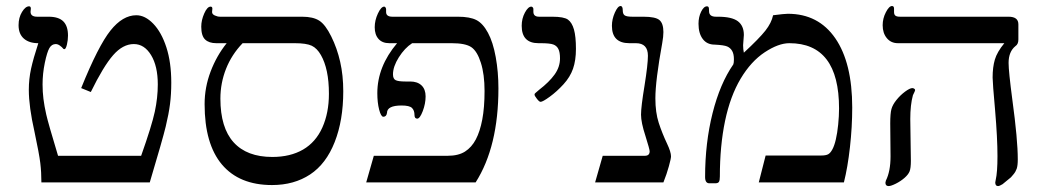

<svg xmlns="http://www.w3.org/2000/svg" viewBox="-20 -609 3492 641"><path d="M551.8 -333Q551.8 -294.4 547.6 -261.7Q543.5 -229 533.2 -186.3Q522.9 -143.6 480 0H118.2Q118.2 -34.2 114.5 -64.9Q110.8 -95.7 95.2 -168.9Q76.2 -252.9 76.2 -309.1Q76.2 -345.2 83.7 -379.6Q91.3 -414.1 107.9 -464.8Q77.1 -464.8 59.6 -480.2Q42 -495.6 42 -524.9Q42 -550.3 53.5 -569.1Q64.9 -587.9 77.1 -587.9Q83 -587.9 83 -580.1L82 -569.8Q82 -553.2 104 -553.2H142.1Q175.8 -553.2 191.4 -537.6Q207 -522 207 -490.2Q207 -475.1 203.4 -460Q199.7 -444.8 194.8 -444.8Q191.9 -444.8 190.4 -447.3Q187 -451.7 179.9 -456.8Q172.9 -461.9 166 -461.9Q152.8 -461.9 145 -448.7Q137.2 -435.5 129.6 -399.2Q122.1 -362.8 122.1 -327.1Q122.1 -302.7 125 -279.1Q127.9 -255.4 134.5 -226.3Q141.1 -197.3 173.8 -88.9H451.2Q486.8 -189.5 496.8 -236.1Q506.8 -282.7 506.8 -327.1Q506.8 -388.2 484.4 -425Q461.9 -461.9 426.8 -461.9Q390.1 -461.9 357.7 -424.8Q325.2 -387.7 283.2 -301.8L251 -314.9Q308.1 -456.1 348.9 -507.1Q389.6 -558.1 435.1 -558.1Q464.4 -558.1 491.7 -529.8Q519 -501.5 535.4 -451.2Q551.8 -400.9 551.8 -333Z M1126 -304.2Q1126 -207.5 1097.4 -134.8Q1068.8 -62 1015.4 -26.6Q961.9 8.8 888.2 8.8Q778.8 8.8 720.9 -59.8Q663.1 -128.4 663.1 -261.2Q663.1 -317.4 683.1 -370.1Q703.1 -422.9 736.8 -464.8H702.1Q677.7 -464.8 664.8 -477.1Q651.9 -489.3 651.9 -520Q651.9 -541.5 661.9 -564.2Q671.9 -586.9 683.1 -586.9Q689 -586.9 689 -580.1L688 -568.8Q688 -561.5 697 -557.4Q706.1 -553.2 714.8 -553.2H988.8Q1025.4 -553.2 1045.9 -540Q1066.4 -526.9 1085.9 -487.3Q1105.5 -447.8 1115.7 -402.6Q1126 -357.4 1126 -304.2ZM1078.1 -295.9Q1078.1 -337.9 1071.3 -370.1Q1064.5 -402.3 1051.5 -425Q1038.6 -447.8 1020.8 -456.3Q1002.9 -464.8 963.9 -464.8H790Q753.4 -426.8 734.6 -379.2Q715.8 -331.5 715.8 -279.8Q715.8 -182.6 760 -133.8Q804.2 -85 889.2 -85Q949.2 -85 991.7 -109.6Q1034.2 -134.3 1056.2 -183.3Q1078.1 -232.4 1078.1 -295.9Z M1644 -314Q1644 -119.6 1567.9 0H1202.6L1228 -88.9H1474.6Q1510.3 -88.9 1532.5 -103Q1554.7 -117.2 1568.6 -143.6Q1582.5 -169.9 1590.1 -210Q1597.7 -250 1597.7 -305.2Q1597.7 -360.8 1585.4 -399.4Q1573.2 -438 1553.7 -451.4Q1534.2 -464.8 1487.8 -464.8H1356Q1331.1 -448.7 1311.5 -417.7Q1292 -386.7 1292 -360.8Q1292 -345.7 1301 -341.3Q1310.1 -336.9 1333.5 -336.9H1349.6Q1373.5 -336.9 1387.2 -324Q1400.9 -311 1400.9 -287.1Q1400.9 -263.2 1391.4 -238Q1381.8 -212.9 1373 -212.9Q1363.8 -212.9 1363.8 -225.1Q1363.8 -240.2 1355.5 -248.5Q1347.2 -256.8 1320.8 -256.8Q1272 -256.8 1272 -231.9Q1270 -219.2 1259.8 -219.2Q1252 -219.2 1245.8 -242.9Q1239.7 -266.6 1239.7 -297.9Q1239.7 -386.7 1305.7 -464.8H1279.8Q1256.3 -464.8 1243.7 -479Q1231 -493.2 1231 -518.1Q1231 -541 1241.7 -564Q1252.4 -586.9 1262.7 -586.9Q1265.1 -586.9 1267.1 -584Q1269 -581.1 1269 -578.1V-568.8Q1269 -553.2 1290 -553.2H1508.8Q1548.8 -553.2 1570.6 -542Q1592.3 -530.8 1609.1 -499.5Q1626 -468.3 1635 -418.5Q1644 -368.7 1644 -314Z M1902.8 -445.8Q1902.8 -407.7 1893.1 -379.6Q1883.3 -351.6 1861.1 -327.4Q1838.9 -303.2 1815.4 -286.1Q1792 -269 1784.7 -269Q1780.3 -269 1772.5 -279.1Q1764.6 -289.1 1764.6 -293Q1764.6 -296.9 1769 -299.8L1779.8 -309.1Q1813.5 -335 1831.5 -360.1Q1849.6 -385.3 1849.6 -414.1Q1849.6 -434.6 1844.2 -445.3Q1838.9 -456.1 1827.4 -460.4Q1815.9 -464.8 1784.7 -464.8H1777.8Q1721.7 -464.8 1721.7 -522.9Q1721.7 -546.9 1732.4 -566.9Q1743.2 -586.9 1753.9 -586.9Q1756.3 -586.9 1758.5 -584.5Q1760.7 -582 1760.7 -579.1V-569.8Q1760.7 -553.2 1779.8 -553.2H1823.7Q1862.8 -553.2 1876.2 -543.5Q1889.6 -533.7 1896.2 -510.5Q1902.8 -487.3 1902.8 -445.8Z M2220.2 -86.9Q2220.2 -79.6 2213.1 -54Q2206.1 -28.3 2194.8 0H1966.8L1992.2 -88.9H2132.8Q2148.9 -88.9 2148.9 -104Q2148.9 -110.4 2134.8 -155.3Q2120.1 -200.2 2120.1 -226.1Q2120.1 -252.4 2131.8 -323.2Q2143.1 -394 2143.1 -422.9Q2143.1 -464.8 2103 -464.8H2081.1Q2022.9 -464.8 2022.9 -522.9Q2022.9 -544.9 2032.7 -566.9Q2042.5 -588.9 2051.8 -588.9Q2059.1 -588.9 2059.1 -574.2Q2059.1 -562 2065.7 -557.6Q2072.3 -553.2 2090.8 -553.2H2127.9Q2168.5 -553.2 2181.6 -542Q2194.8 -530.8 2194.8 -502Q2194.8 -486.8 2190.9 -465.3Q2168 -339.4 2168 -280.8Q2168 -233.4 2179.2 -199Q2190.4 -164.6 2207 -129.4Q2220.2 -101.6 2220.2 -86.9Z M2825.2 -250Q2825.2 -185.1 2817.6 -117.7Q2810.1 -50.3 2797.4 0H2513.2L2536.1 -89.8H2721.2Q2737.3 -89.8 2744.9 -94Q2752.4 -98.1 2759 -110.4Q2765.6 -122.6 2770.5 -143.6Q2775.4 -164.6 2778.3 -193.1Q2781.2 -221.7 2781.2 -247.1Q2781.2 -464.8 2615.2 -464.8Q2579.1 -464.8 2533.2 -434.6Q2487.3 -404.3 2452.6 -346.2Q2418 -288.1 2400.6 -205.1Q2383.3 -122.1 2383.3 -20Q2383.3 -7.3 2380.4 -2.2Q2377.4 2.9 2368.2 2.9H2348.1Q2334 2.9 2334 -18.1Q2334 -131.8 2358.9 -231Q2383.8 -330.1 2428.2 -394Q2430.2 -398.9 2430.2 -411.1Q2430.2 -428.7 2424.3 -439Q2418.5 -449.2 2407.7 -453.9Q2397 -458.5 2366.2 -460Q2340.3 -460 2326.2 -478.8Q2312 -497.6 2312 -529.8Q2312 -552.2 2320.8 -570.1Q2329.6 -587.9 2340.3 -587.9Q2344.2 -587.9 2345.7 -585.2Q2347.2 -582.5 2347.2 -571.8Q2347.2 -553.2 2370.1 -553.2H2377Q2423.3 -553.2 2443.4 -538.1Q2463.4 -522.9 2463.4 -492.2L2460.9 -458Q2460.9 -444.3 2463.4 -433.1Q2514.6 -480.5 2535.2 -506.6Q2555.7 -532.7 2561 -558.1Q2598.6 -563 2610.4 -563Q2712.4 -563 2768.8 -481Q2825.2 -398.9 2825.2 -250Z M3379.9 -477.1Q3379.9 -461.4 3370.1 -455.1Q3347.2 -436.5 3347.2 -398.9Q3347.2 -371.1 3359.9 -274.9Q3377.9 -142.6 3377.9 -77.1Q3377.9 -56.2 3374.3 -45.7Q3370.6 -35.2 3363.5 -26.9Q3356.4 -18.6 3355.7 -17.8Q3355 -17.1 3354.5 -16.6Q3354 -16.1 3353.3 -15.6Q3352.5 -15.1 3327.1 5.9Q3316.9 12.2 3312 12.2Q3302.7 12.2 3302.7 0L3304.2 -8.3Q3310.1 -33.7 3310.1 -87.9Q3310.1 -147.9 3302.2 -240.7Q3293.9 -333 3293.9 -350.1Q3293.9 -384.8 3301.3 -409.9Q3308.6 -435.1 3333 -464.8H2978Q2954.6 -464.8 2940.7 -481.7Q2926.8 -498.5 2926.8 -524.9Q2926.8 -547.4 2937.5 -568.1Q2948.2 -588.9 2958 -588.9Q2964.8 -588.9 2964.8 -580.1V-568.8Q2964.8 -560.5 2969.2 -556.9Q2973.6 -553.2 2984.9 -553.2H3347.2Q3379.9 -553.2 3379.9 -527.8ZM3035.2 -308.1Q3035.2 -305.7 3027.8 -291Q3019 -258.8 3019 -211.9L3021 -71.8Q3021 -47.4 3016.6 -36.6Q3012.2 -25.9 2999.5 -14.9Q2986.8 -3.9 2970.7 4.2Q2954.6 12.2 2946.8 12.2Q2936 12.2 2936 1L2937.5 -5.9Q2953.1 -37.1 2953.1 -86.9L2952.1 -196.8Q2952.1 -230.5 2956.1 -244.9Q2960 -259.3 2972.7 -275.1Q2985.4 -291 3001.5 -303Q3017.6 -314.9 3025.9 -314.9Q3028.8 -314.9 3032 -313Q3035.2 -311 3035.2 -308.1Z"/></svg>

Font: Times New Roman
Style: Regular
Weight: 400
Designer: Steve Matteson
Foundry: Ascender Corporation
Version: Version 2.00.3